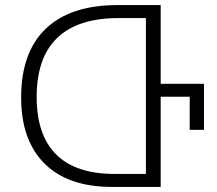

<svg xmlns="http://www.w3.org/2000/svg" viewBox="-20 -734 851 754"><path d="M63 -351Q63 -529 160 -621.5Q257 -714 441 -714H611V-405H781V-224H725V-354H611V0H419Q247 0 155 -91.5Q63 -183 63 -351ZM553 -51V-663H445Q286 -663 205 -585.5Q124 -508 124 -353Q124 -204 200.5 -127.5Q277 -51 430 -51Z"/></svg>

Font: Noto Sans Georgian Light
Style: Regular
Weight: 300
Designer: Monotype Design team
Foundry: Monotype Imaging Inc.
Version: Version 1.000